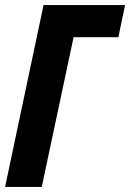

<svg xmlns="http://www.w3.org/2000/svg" viewBox="-23 -734 511 754"><path d="M-3 0 148 -714H468L442 -588H266L141 0Z"/></svg>

Font: Noto Sans ExtraCondensed ExtraBold
Style: Italic
Weight: 800
Width: 2
Italic angle: -12°
Designer: Monotype Design Team
Foundry: Monotype Imaging Inc.
Version: Version 2.013; ttfautohint (v1.8.4.7-5d5b)